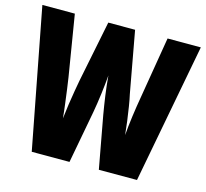

<svg xmlns="http://www.w3.org/2000/svg" viewBox="-103 -831 1016 948"><g transform="rotate(15 405.0 -357.0)"><path d="M810 -714 675 0H480L431 -267Q423 -313 416 -363Q409 -413 405 -462Q402 -422 395 -367Q388 -312 380 -268L330 0H137L0 -714H166L217 -403Q221 -379 225.5 -344Q230 -309 235 -271Q240 -233 243 -199Q247 -235 252.5 -273Q258 -311 264 -345Q270 -379 274 -401L337 -714H474L531 -401Q537 -375 542.5 -340Q548 -305 553 -268Q558 -231 561 -199Q564 -240 571.5 -295.5Q579 -351 588 -402L640 -714Z"/></g></svg>

Font: Noto Sans Sinhala UI ExtraCondensed Black
Style: Regular
Weight: 900
Width: 2
Designer: Jelle Bosma - Monotype Design Team
Foundry: Monotype Imaging Inc.
Version: Version 2.006; ttfautohint (v1.8.4.7-5d5b)